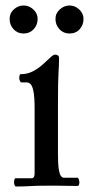

<svg xmlns="http://www.w3.org/2000/svg" viewBox="-20 -677 338 699"><path d="M191 -118Q191 -80 194 -61Q197 -42 202 -36Q207 -30 212 -30H261Q265 -30 267 -24Q269 -18 269 -13Q269 -9 267.5 -4.5Q266 0 263 0Q236 0 219.5 -0.5Q203 -1 189 -1Q175 -1 154 -1Q111 -1 89 0.5Q67 2 38 2Q35 2 33 -3.5Q31 -9 31 -13Q31 -18 32.5 -23Q34 -28 36 -28H94Q106 -28 106 -45V-280Q106 -323 102 -343.5Q98 -364 91.5 -370.5Q85 -377 78 -377H58Q55 -377 52.5 -382.5Q50 -388 50 -393Q50 -396 51 -401.5Q52 -407 56 -407Q80 -407 100 -417.5Q120 -428 136 -442.5Q152 -457 163 -467.5Q174 -478 180 -478Q195 -478 195 -466Q195 -452 194.5 -440.5Q194 -429 193 -412.5Q192 -396 191.5 -369Q191 -342 191 -297ZM66 -555Q44 -555 29.5 -570.5Q15 -586 15 -608Q15 -629 30.5 -643Q46 -657 66 -657Q86 -657 101.5 -642.5Q117 -628 117 -608Q117 -586 102.5 -570.5Q88 -555 66 -555ZM233 -555Q211 -555 196.5 -570.5Q182 -586 182 -608Q182 -629 198 -643Q214 -657 233 -657Q253 -657 268.5 -642.5Q284 -628 284 -608Q284 -586 270 -570.5Q256 -555 233 -555Z"/></svg>

Font: Sedan
Style: Regular
Weight: 400
Designer: Sebastian Salazar
Foundry: Sebastian Salazar
Version: Version 1.100; ttfautohint (v1.8.4.7-5d5b)